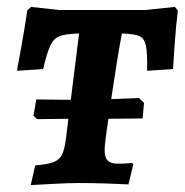

<svg xmlns="http://www.w3.org/2000/svg" viewBox="-20 -530 535 556"><path d="M495 -500Q489 -450 485.5 -397.5Q482 -345 481 -330L406 -325Q407 -377 402.5 -398Q398 -419 383.5 -425.5Q369 -432 333 -433Q321 -371 302 -243L383 -246L397 -232L393 -187L294 -186Q283 -115 283 -95Q283 -74 292 -65Q301 -56 321 -56Q337 -56 348.5 -57Q360 -58 363 -58L366 -54L352 4Q336 3 292.5 1.5Q249 0 209 0Q180 0 132 2.5Q84 5 69 6L82 -51Q118 -54 135 -60.5Q152 -67 159.5 -82Q167 -97 171 -129L178 -186L87 -185L77 -195L85 -242L185 -241L209 -433Q170 -432 153 -425.5Q136 -419 126 -398.5Q116 -378 105 -330L29 -325Q32 -341 42 -396Q52 -451 59 -500L70 -510L151 -501H400L486 -510Z"/></svg>

Font: Alegreya SC
Style: Bold Italic
Weight: 700
Italic angle: -7°
Designer: Juan Pablo del Peral
Foundry: Huerta Tipografica
Version: Version 2.007; ttfautohint (v1.6)